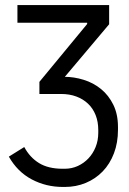

<svg xmlns="http://www.w3.org/2000/svg" viewBox="-20 -540 512 760"><path d="M136 -188 203 -196 412 -444V-520H49V-450H325V-445L136 -216ZM229 200H237Q281 200 319.5 184Q358 168 386.5 138.5Q415 109 431 67Q447 25 447 -26V-37Q447 -88 428.5 -125.5Q410 -163 380 -187.5Q350 -212 311.5 -224Q273 -236 234 -236L136 -212V-168H222Q255 -168 282 -158Q309 -148 328.5 -129.5Q348 -111 358.5 -84.5Q369 -58 369 -25V-15Q369 16 358.5 42Q348 68 330 87Q312 106 288 117Q264 128 236 128H228Q171 128 134.5 105.5Q98 83 76 42L15 80Q49 140 105.5 170Q162 200 229 200Z"/></svg>

Font: Fixel Variable
Style: Regular
Weight: 100
Width: 3
Designer: AlfaBravo + MacPaw
Foundry: Kyrylo Tkachov, Marchela Mozhyna, Serhii Makarenko, Maria Weinstein, Zakhar Kryvoshyya
Version: Version 1.211